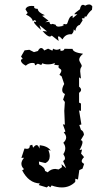

<svg xmlns="http://www.w3.org/2000/svg" viewBox="-20 -655 484 850"><path d="M301.3 -438.5Q302.7 -422.9 347.7 -417Q330.6 -402.8 330.6 -391.1Q330.6 -387.7 332.3 -383.8Q334 -379.9 336.2 -376.2Q338.4 -372.6 340.1 -369.1Q341.8 -365.7 341.8 -363.3Q341.8 -360.8 340.8 -359.4Q339.8 -357.9 338.4 -355.7Q336.9 -353.5 335.9 -349.9Q335 -346.2 335 -339.8L338.4 -307.1L330.1 -312.5V-271.5Q338.9 -264.2 338.9 -257.3Q338.9 -250.5 330.1 -244.1V-200.7L338.4 -196.8V-164.1L330.1 -166L340.3 -104L331.1 -101.6L338.4 -80.1Q350.6 -74.7 351.6 -58.1L337.4 -34.2Q345.2 -33.7 345.2 -25.4Q345.2 -14.6 332 9.3L343.3 6.8L338.9 24.9L352.1 40.5Q341.8 50.8 341.8 58.1Q341.8 65.4 352.5 70.3L345.2 91.8L331.1 98.1L325.2 139.6L313.5 136.2L313 150.4Q288.6 174.8 253.9 174.8Q232.4 174.8 208.5 166L202.6 174.3L194.8 168L187 174.8L151.4 164.1L156.7 157.2Q106.9 155.3 78.1 99.1L86.4 93.8Q74.7 83 74.7 69.8Q74.7 57.6 86.4 43.5L74.7 43.9L88.4 2.4L99.1 3.9Q111.8 3.9 111.8 -8.8V-10.7L122.6 -14.2L126.5 -1Q135.7 -12.7 142.1 -12.7Q149.9 -12.7 154.3 2.9L156.2 -12.2Q190.9 -8.3 204.6 11.7L194.3 8.8Q200.2 24.4 200.2 36.1Q200.2 58.1 180.7 66.9L152.3 60.1L153.3 73.2Q179.2 86.4 179.2 101.6L190.9 107.9Q206.1 92.8 224.6 92.8L239.7 95.2L254.4 85L252.4 71.8L272.9 89.8L259.3 57.6Q267.6 53.7 267.6 45.9Q267.6 38.6 260.3 27.3Q269 14.2 269 1.5Q269 -11.2 260.3 -22.9Q272.9 -34.7 272.9 -46.4Q272.9 -57.6 262.2 -68.4L269.5 -73.2L258.3 -104.5L267.1 -103L264.6 -164.6L267.1 -203.6L259.3 -213.9L267.6 -238.8Q255.4 -243.7 255.4 -256.8Q255.4 -267.6 264.2 -283.2L252.9 -316.9L243.2 -323.7Q251.5 -336.4 251.5 -342.3Q251.5 -345.7 249.5 -347.4Q247.6 -349.1 245.1 -350.8Q242.7 -352.5 240.7 -354.2Q238.8 -356 238.8 -359.4L240.7 -365.7L220.2 -368.2L223.1 -376.5Q210.4 -370.1 192.4 -370.1Q176.8 -370.1 167.5 -375L162.6 -367.2L147.5 -373L135.7 -365.7L132.3 -375.5L123 -376.5Q107.9 -376.5 94.2 -364.3Q72.8 -375.5 72.8 -387.2L73.2 -391.1L80.6 -394L73.2 -404.8L88.9 -432.1L109.9 -434.6L130.4 -424.3L147.9 -429.2Q154.3 -442.4 162.1 -442.4Q169.4 -442.4 175.8 -431.6L192.9 -439.5L211.9 -430.7L215.3 -439.5Q223.1 -434.6 231 -434.6Q238.8 -434.6 246.6 -439.5L248 -430.2H252Q264.2 -430.2 265.1 -439ZM209 -497.6Q205.1 -493.2 200.7 -493.2Q189 -493.2 168.5 -517.6L188.5 -515.6L154.8 -543.5L161.6 -522.5Q130.4 -550.3 130.4 -557.1Q130.4 -559.1 133.3 -559.1L140.6 -557.6Q137.7 -565.9 133.8 -565.9Q129.9 -565.9 125.5 -560.5Q122.1 -578.6 95.2 -590.3L102.5 -597.7L92.8 -613.8Q98.6 -628.9 120.1 -628.9L131.8 -627.9L130.9 -624Q130.9 -616.2 147 -615.7Q148.4 -599.6 178.7 -587.9L166.5 -585L194.8 -563.5L179.7 -556.6L198.7 -558.6Q200.2 -547.4 206.5 -547.4L212.9 -549.3L226.6 -545.4Q227.5 -537.1 240.7 -537.1L264.6 -541L255.9 -543L264.2 -548.8L271 -547.4Q276.4 -547.4 278.3 -552.5Q280.3 -557.6 282.5 -564.2Q284.7 -570.8 288.6 -577.1Q292.5 -583.5 301.8 -585.9V-574.7L322.3 -591.8H309.1Q309.1 -596.7 334 -614.3Q337.4 -633.8 347.2 -633.8Q351.6 -633.8 356.9 -629.9Q366.7 -635.3 374 -635.3Q383.3 -635.3 388.7 -626.5L387.2 -611.8Q372.1 -599.6 362.3 -581.5H354.5L354 -574.2L342.3 -573.7L345.7 -564.5L333 -544.9Q316.9 -540.5 313.5 -518.1L306.2 -524.9V-522Q306.2 -512.2 297.4 -503.4H292.5Q268.6 -503.4 256.8 -480.5Q244.6 -494.1 239.7 -494.1Q236.8 -494.1 236.8 -489.3L239.7 -473.6Z"/></svg>

Font: Truetypewriter PolyglOTT
Style: Regular
Weight: 400
Designer: Sergey Beatoff a.k.a. Sam_T
Version: Version 3.76